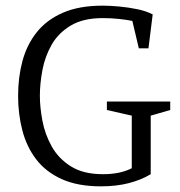

<svg xmlns="http://www.w3.org/2000/svg" viewBox="-20 -647 635 679"><path d="M337 12Q255 12 198.5 -13.5Q142 -39 108 -83.5Q74 -128 59 -186Q44 -244 44 -308Q44 -374 59.5 -431.5Q75 -489 110 -533Q145 -577 202.5 -602Q260 -627 343 -627Q369 -627 401.5 -624Q434 -621 465.5 -614.5Q497 -608 520 -596L505 -476H471L448 -573Q429 -577 401 -580Q373 -583 343 -583Q274 -583 230 -556.5Q186 -530 162.5 -488.5Q139 -447 130 -399Q121 -351 121 -308Q121 -268 130 -220Q139 -172 163 -129Q187 -86 231 -58.5Q275 -31 344 -31Q374 -31 399 -36Q424 -41 446 -52V-238L358 -258V-288H582V-258L513 -238V-31Q480 -11 436 0.5Q392 12 337 12Z"/></svg>

Font: Manuale Light
Style: Regular
Weight: 300
Designer: Eduardo Tunni / Pablo Cosgaya
Foundry: Eduardo Tunni / Pablo Cosgaya
Version: Version 1.002